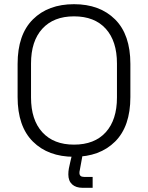

<svg xmlns="http://www.w3.org/2000/svg" viewBox="-20 -734 706 916"><path d="M64 -271V-429Q64 -569 137 -641.5Q210 -714 333 -714Q456 -714 529 -641.5Q602 -569 602 -429V-271Q602 -131 529 -58.5Q456 14 333 14Q210 14 137 -58.5Q64 -131 64 -271ZM538 -269V-431Q538 -538 484.5 -597Q431 -656 333 -656Q236 -656 182 -597Q128 -538 128 -431V-269Q128 -162 182 -103Q236 -44 333 -44Q431 -44 484.5 -103Q538 -162 538 -269ZM374 162Q342 162 324 145.5Q306 129 306 98Q306 84 308.5 70Q311 56 315 40L327 -11H377L363 65Q362 74 360.5 79Q359 84 359 91Q359 110 381 110H422V162Z"/></svg>

Font: Space 7353
Style: Regular
Weight: 400
Designer: Christine Claussen + Ruben Lyon  (Space 7353)
Version: Version 1.000;FEAKit 1.0